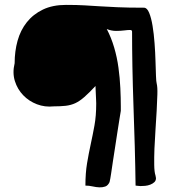

<svg xmlns="http://www.w3.org/2000/svg" viewBox="-20 -786 738 800"><path d="M530.3 -654.3Q530.3 -661.1 521.5 -661.1Q512.7 -661.1 497.6 -659.2Q482.4 -657.2 463.4 -657.2Q444.3 -657.2 424.8 -665Q443.4 -629.9 455.6 -588.4Q467.8 -546.9 473.6 -503.9Q479.5 -460.9 481.4 -419.4Q483.4 -377.9 483.4 -342.8V-324.2Q481.4 -311.5 477.5 -288.1Q473.6 -264.6 469.2 -235.4Q464.8 -206.1 460 -175.3Q455.1 -144.5 450.7 -115.2Q446.3 -85.9 442.9 -62.5Q439.5 -39.1 436.5 -27.3Q429.7 -12.7 418.5 -8.8Q407.2 -4.9 394 -5.4Q380.9 -5.9 365.7 -9.3Q350.6 -12.7 335.9 -12.7Q335.9 -65.4 342.8 -106Q349.6 -146.5 357.9 -184.6Q366.2 -222.7 373.5 -262.7Q380.9 -302.7 380.9 -355.5Q380.9 -358.4 380.4 -369.1Q379.9 -379.9 379.4 -391.6Q378.9 -403.3 378.4 -414.1Q377.9 -424.8 377.9 -427.7Q351.6 -399.4 331.5 -381.8Q311.5 -364.3 293.5 -356Q275.4 -347.7 253.9 -345.2Q232.4 -342.8 204.1 -342.8Q167 -338.9 133.8 -351.6Q100.6 -364.3 76.7 -389.2Q52.7 -414.1 42 -448.2Q31.2 -482.4 41 -522.5Q41 -572.3 53.2 -616.2Q65.4 -660.2 91.8 -693.4Q118.2 -726.6 158.7 -746.1Q199.2 -765.6 254.9 -765.6Q300.8 -765.6 332 -763.7Q363.3 -761.7 395.5 -759.8Q427.7 -757.8 469.7 -755.9Q511.7 -753.9 580.1 -753.9Q592.8 -753.9 601.6 -732.4Q610.4 -710.9 615.7 -678.2Q621.1 -645.5 624 -606Q627 -566.4 627.9 -531.2Q628.9 -496.1 629.9 -470.2Q630.9 -444.3 632.8 -438.5Q636.7 -422.9 635.7 -392.6Q634.8 -362.3 632.8 -324.7Q630.9 -287.1 627.9 -245.6Q625 -204.1 623.5 -166.5Q622.1 -128.9 622.6 -99.1Q623 -69.3 627.9 -54.7Q627.9 -52.7 628.9 -49.3Q629.9 -45.9 629.9 -43.9Q629.9 -33.2 623 -26.9Q616.2 -20.5 606 -16.6Q595.7 -12.7 585 -11.7Q574.2 -10.7 565.4 -10.7Q561.5 -10.7 554.2 -11.7Q546.9 -12.7 544.9 -12.7Q543.9 -91.8 541.5 -177.2Q539.1 -262.7 536.1 -346.2Q533.2 -429.7 531.7 -508.3Q530.3 -586.9 530.3 -654.3Z"/></svg>

Font: Gloria Hallelujah
Style: Regular
Weight: 400
Designer: Kimberly Geswein
Foundry: Kimberly Geswein
Version: Version 1.004 2010